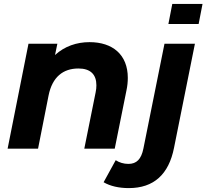

<svg xmlns="http://www.w3.org/2000/svg" viewBox="-20 -762 1058 984"><path d="M863 -742 843 -639H998L1018 -742ZM412 0H568L628 -298C633 -321 635 -343 635 -363C635 -482 557 -546 439 -546C373 -546 311 -525 262 -480L274 -538H126L19 0H175L229 -273C248 -367 303 -411 382 -411C444 -411 474 -380 474 -325C474 -314 473 -301 470 -288ZM715 -1C704 54 680 78 638 78C614 78 591 71 573 59L511 172C545 192 590 202 640 202C768 202 845 132 872 -5L979 -538H823Z"/></svg>

Font: AWKNG-Font
Style: Bold Italic
Weight: 700
Italic angle: -11.3°
Designer: Awakening Church
Foundry: Awakening Church
Version: Version 1.700;PS 001.700;hotconv 1.0.88;makeotf.lib2.5.64775